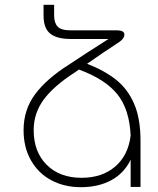

<svg xmlns="http://www.w3.org/2000/svg" viewBox="-20 -777 657 798"><path d="M564 -192V0H523V-113Q496 -57 442.5 -28Q389 1 316 1Q248 1 194 -27.5Q140 -56 109 -110Q78 -164 78 -236Q78 -321 126 -385.5Q174 -450 266 -508Q330 -551 431 -615H274Q216 -615 188.5 -637.5Q161 -660 161 -712V-757H205V-713Q205 -682 219.5 -666.5Q234 -651 271 -651H468Q497 -650 497 -633Q497 -618 478 -604Q409 -559 342 -512Q414 -484 462.5 -445.5Q511 -407 537.5 -345.5Q564 -284 564 -192ZM523 -214Q518 -323 467.5 -385.5Q417 -448 308 -488L291 -476Q204 -420 162 -363.5Q120 -307 120 -236Q120 -146 174 -92Q228 -38 319 -38Q404 -38 458.5 -84.5Q513 -131 523 -214Z"/></svg>

Font: Montserrat arm2 ExtraLight
Style: Regular
Weight: 275
Designer: Julieta Ulanovsky
Foundry: Julieta Ulanovsky
Version: Version 6.000